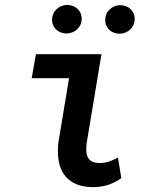

<svg xmlns="http://www.w3.org/2000/svg" viewBox="-20 -748 627 778"><path d="M125.5 -528.3H391.1L331.1 -167.5Q329.1 -149.9 329.8 -135.3Q330.6 -120.6 336.2 -109.9Q341.8 -99.1 353.3 -93.3Q364.7 -87.4 384.3 -87.4Q404.3 -87.4 422.6 -93.8Q440.9 -100.1 458 -109.4L471.7 -25.9Q444.3 -6.8 415.3 2Q386.2 10.7 352.5 10.3Q311 9.3 283.2 -4.4Q255.4 -18.1 239 -41.7Q222.7 -65.4 217.5 -97.9Q212.4 -130.4 216.3 -169.4L259.8 -431.2H108.4ZM190.9 -668.5Q191.4 -693.8 208.7 -710.4Q226.1 -727.1 251.5 -728Q263.7 -728 274.7 -724.1Q285.6 -720.2 293.7 -712.6Q301.8 -705.1 306.4 -694.6Q311 -684.1 311 -671.4Q311 -658.7 306.2 -647.9Q301.3 -637.2 293 -629.4Q284.7 -621.6 273.7 -617.2Q262.7 -612.8 250.5 -612.3Q238.3 -612.3 227.3 -616.2Q216.3 -620.1 208.3 -627.4Q200.2 -634.8 195.6 -645.3Q190.9 -655.8 190.9 -668.5ZM406.2 -668Q406.7 -693.4 424.1 -709.7Q441.4 -726.1 466.3 -727.1Q478.5 -727.1 489.5 -723.1Q500.5 -719.2 508.5 -711.9Q516.6 -704.6 521.2 -694.1Q525.9 -683.6 525.9 -670.9Q525.4 -645.5 508.1 -628.9Q490.7 -612.3 465.3 -611.3Q453.1 -611.3 442.1 -615.2Q431.2 -619.1 423.1 -626.7Q415 -634.3 410.6 -644.8Q406.2 -655.3 406.2 -668Z"/></svg>

Font: Roboto Mono Medium
Style: Italic
Weight: 500
Designer: Google
Version: Version 2.000985; 2015; ttfautohint (v1.3)